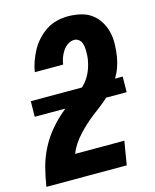

<svg xmlns="http://www.w3.org/2000/svg" viewBox="-112 -820 724 896"><g transform="rotate(-15 250.0 -371.5)"><path d="M0 0V-1Q7 -47 19 -92.5Q31 -138 53.5 -181Q76 -224 108.5 -261.5Q141 -299 180 -330H32L33 -405H280Q305 -428 319.5 -457.5Q334 -487 339 -517L340 -521Q342 -532 342.5 -543Q343 -554 343 -565.5Q343 -577 341.5 -587.5Q340 -598 335.5 -607.5Q331 -617 322 -623Q313 -629 302 -629Q286 -629 271 -619Q256 -609 246.5 -594.5Q237 -580 231 -563.5Q225 -547 223 -531H86Q90 -557 99.5 -583Q109 -609 122 -633Q135 -657 155 -678.5Q175 -700 198.5 -715Q222 -730 249 -736.5Q276 -743 302 -743Q332 -743 361.5 -736.5Q391 -730 413.5 -714Q436 -698 451.5 -674Q467 -650 474 -622Q481 -594 480.5 -563.5Q480 -533 475 -502Q471 -477 462.5 -452.5Q454 -428 440 -405H477L476 -330H377Q359 -313 338.5 -297.5Q318 -282 298 -266.5Q278 -251 259.5 -234Q241 -217 223.5 -198Q206 -179 192 -158Q178 -137 169 -114H407L388 0Z"/></g></svg>

Font: Iosevka SS18 Heavy
Style: Italic
Weight: 900
Italic angle: -9°
Monospace: yes
Designer: Belleve Invis
Foundry: Belleve Invis
Version: Version 25.1.1; ttfautohint (v1.8.4)